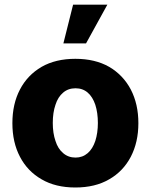

<svg xmlns="http://www.w3.org/2000/svg" viewBox="-20 -810 659 840"><path d="M309.6 10.3Q223.1 10.3 162.1 -25.4Q100.1 -61 67.4 -124Q34.2 -187 34.2 -271Q34.2 -355.5 67.4 -418.5Q100.1 -481.4 162.1 -517.6Q223.6 -552.7 309.6 -552.7Q396 -552.7 457.5 -517.6Q518.6 -481.9 552.2 -418.5Q585.4 -354.5 585.4 -271Q585.4 -188 552.2 -124Q518.6 -60.1 457.5 -25.4Q396.5 10.3 309.6 10.3ZM310.5 -120.6Q341.3 -120.6 363.8 -140.1Q385.3 -158.7 397 -193.4Q408.2 -228.5 408.2 -272Q408.2 -316.4 397 -351.6Q385.3 -386.2 363.8 -404.8Q341.8 -423.8 310.5 -423.8Q278.3 -423.8 256.3 -404.8Q233.4 -385.7 222.7 -351.6Q210.9 -317.4 210.9 -272Q210.9 -227.5 222.7 -193.4Q233.4 -159.2 256.3 -140.1Q278.8 -120.6 310.5 -120.6ZM356.4 -620.1H257.3L299.8 -789.6H449.7Z"/></svg>

Font: My Font
Style: Regular
Weight: 500
Designer: Rasmus Andersson
Foundry: rsms
Version: Version 0.001